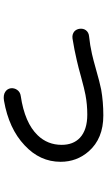

<svg xmlns="http://www.w3.org/2000/svg" viewBox="210 -888 580 1040"><g transform="rotate(90 500.0 -368.0)"><path d="M176.8 -560.5Q155.3 -558.6 143.6 -543Q133.8 -529.3 135.7 -510.7Q137.7 -492.2 150.4 -480.5Q166 -467.8 188.5 -470.7Q250 -480.5 307.6 -494.1Q342.8 -502 398.4 -517.6Q462.9 -535.2 494.1 -541Q545.9 -550.8 600.6 -550.8Q683.6 -550.8 726.6 -510.7Q764.6 -474.6 764.6 -412.1Q764.6 -335.9 712.9 -282.2Q645.5 -211.9 500 -190.4Q478.5 -187.5 466.8 -170.9Q456.1 -155.3 458 -136.7Q460.9 -117.2 477.5 -106.4Q495.1 -94.7 525.4 -99.6Q676.8 -126 766.6 -210.9Q856.4 -293.9 856.4 -406.2Q856.4 -494.1 799.8 -558.6Q730.5 -637.7 605.5 -637.7Q531.2 -637.7 464.8 -626Q425.8 -618.2 354.5 -597.7Q302.7 -583 272.5 -576.2Q224.6 -565.4 176.8 -560.5Z"/></g></svg>

Font: GungsuhChe
Style: Regular
Weight: 400
Monospace: yes
Version: Version 2.21